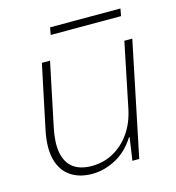

<svg xmlns="http://www.w3.org/2000/svg" viewBox="-101 -745 771 841"><g transform="rotate(-15 284.5 -324.0)"><path d="M215 10Q158 10 118.5 -16.5Q79 -43 64.5 -95.5Q50 -148 66 -227L127 -517H164L104 -230Q90 -164 98.5 -118Q107 -72 138 -48Q169 -24 223 -24Q275 -24 319.5 -48Q364 -72 396 -117Q428 -162 441 -225L501 -517H537L430 0H399L414 -103H411Q374 -45 321.5 -17.5Q269 10 215 10ZM196 -625 202 -658H521L515 -625Z"/></g></svg>

Font: Mona Sans ExtraLight
Style: Italic
Weight: 200
Italic angle: -11.6951°
Designer: Deni Anggara
Foundry: GitHub
Version: Version 2.000